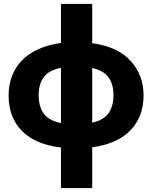

<svg xmlns="http://www.w3.org/2000/svg" viewBox="-20 -750 779 983"><path d="M452 -529Q582 -511 648.5 -438.5Q715 -366 715 -261Q715 -152 647.5 -82.5Q580 -13 452 4V213H292V5Q161 -10 92.5 -79.5Q24 -149 24 -261Q24 -314 41 -359.5Q58 -405 91.5 -440Q125 -475 175.5 -498Q226 -521 292 -530V-730H452ZM292 -403Q231 -391 204.5 -355.5Q178 -320 178 -263Q178 -205 203.5 -169Q229 -133 292 -120ZM452 -122Q511 -135 536 -171Q561 -207 561 -263Q561 -319 535.5 -354Q510 -389 452 -402Z"/></svg>

Font: Boldmen
Style: Bold
Weight: 700
Designer: Matt McInerney, Pablo Impallari, Rodrigo Fuenzalida
Foundry: LIVING CONCEPT
Version: Version 1.000